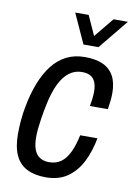

<svg xmlns="http://www.w3.org/2000/svg" viewBox="-84 -777 585 843"><g transform="rotate(10 208.5 -355.5)"><path d="M179 12Q130 12 95.5 -5.5Q61 -23 44 -60Q27 -97 27 -154Q27 -183 29.5 -213.5Q32 -244 38 -276Q49 -336 68 -384.5Q87 -433 114 -467.5Q141 -502 177 -520Q213 -538 259 -538Q308 -538 340 -523Q372 -508 388 -478Q404 -448 404 -402Q404 -387 402 -368Q400 -349 397 -330H317Q320 -346 322 -363.5Q324 -381 324 -394Q324 -420 317 -437Q310 -454 295.5 -462.5Q281 -471 257 -471Q226 -471 201 -452.5Q176 -434 157.5 -396.5Q139 -359 127 -300Q120 -266 116 -239.5Q112 -213 110 -193Q108 -173 108 -155Q108 -122 116 -100Q124 -78 141 -67Q158 -56 182 -56Q214 -56 236 -72Q258 -88 273 -120Q288 -152 297 -196H374Q363 -136 339 -89Q315 -42 276 -15Q237 12 179 12ZM417 -723 309 -591H242L182 -723H242L295 -606H257L353 -723Z"/></g></svg>

Font: Archivo Condensed
Style: Italic
Weight: 400
Width: 3
Italic angle: -10°
Designer: Hector Gatti
Foundry: Omnibus-Type
Version: Version 2.001